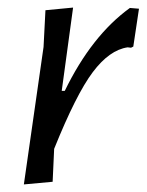

<svg xmlns="http://www.w3.org/2000/svg" viewBox="-20 -483 387 507"><path d="M173 -463 143 -243H151Q222 -389 323 -462L347 -460L332 -360L326 -357L317 -358Q269 -351 225 -292.5Q181 -234 123 -90L119 -3L43 4L95 -359L100 -456Z"/></svg>

Font: Alegreya Sans
Style: Italic
Weight: 400
Italic angle: -7°
Designer: Juan Pablo del Peral
Foundry: Huerta Tipografica
Version: Version 2.007